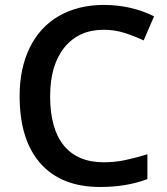

<svg xmlns="http://www.w3.org/2000/svg" viewBox="-20 -744 674 774"><path d="M397.9 -624Q297.4 -624 239.7 -552.7Q182.1 -481.4 182.1 -356Q182.1 -224.6 237.5 -157.2Q293 -89.8 397.9 -89.8Q443.4 -89.8 485.8 -98.9Q528.3 -107.9 574.2 -122.1V-22Q490.2 9.8 383.8 9.8Q227.1 9.8 143.1 -85.2Q59.1 -180.2 59.1 -356.9Q59.1 -468.3 99.9 -551.8Q140.6 -635.3 217.8 -679.7Q294.9 -724.1 398.9 -724.1Q508.3 -724.1 601.1 -678.2L559.1 -581.1Q522.9 -598.1 482.7 -611.1Q442.4 -624 397.9 -624Z"/></svg>

Font: f0_51262          
Style: Regular
Weight: 600
Foundry: Ascender Corporation
Version: Version 1.10